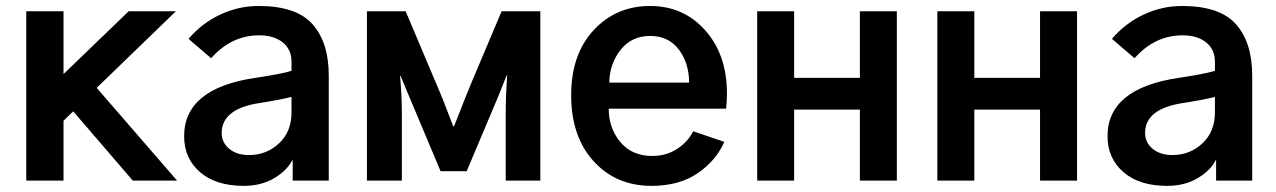

<svg xmlns="http://www.w3.org/2000/svg" viewBox="-20 -601 4247 639"><path d="M67.4 0V-563.5H191.4V-354.5L408.2 -563.5H565.4L301.8 -308.6L569.3 0H421.9L223.6 -230.5L191.4 -199.2V0Z M717.8 -158.2Q717.8 -127 742.7 -106Q767.6 -85 808.6 -85Q867.2 -85 908.7 -124Q950.2 -163.1 950.2 -226.6V-278.3Q905.3 -267.6 841.8 -257.8Q717.8 -238.3 717.8 -158.2ZM592.8 -147.5Q592.8 -306.6 829.1 -341.8Q915 -354.5 950.2 -365.2V-395.5Q950.2 -436.5 920.9 -460Q891.6 -483.4 842.8 -483.4Q750 -483.4 682.6 -407.2L607.4 -471.7Q651.4 -523.4 712.4 -552.2Q773.4 -581.1 840.8 -581.1Q966.8 -581.1 1020.5 -520Q1074.2 -459 1074.2 -349.6V0H954.1V-70.3Q936.5 -34.2 893.1 -8.3Q849.6 17.6 791 17.6Q698.2 17.6 645.5 -28.3Q592.8 -74.2 592.8 -147.5Z M1201.2 0V-563.5H1330.1L1431.6 -323.2Q1459 -259.8 1488.3 -180.7H1491.2Q1530.3 -281.2 1547.9 -323.2L1649.4 -563.5H1778.3V0H1663.1V-225.6Q1663.1 -283.2 1668 -349.6H1666L1638.7 -281.2L1533.2 -31.2H1446.3L1342.8 -277.3L1313.5 -347.7H1311.5Q1317.4 -281.2 1317.4 -225.6V0Z M1880.9 -284.2Q1880.9 -419.9 1955.6 -500.5Q2030.3 -581.1 2143.6 -581.1Q2254.9 -581.1 2327.1 -500Q2399.4 -418.9 2399.4 -289.1Q2399.4 -263.7 2396.5 -239.3H2005.9Q2005.9 -174.8 2044.4 -128.4Q2083 -82 2150.4 -82Q2197.3 -82 2232.9 -105Q2268.6 -127.9 2287.1 -164.1L2390.6 -128.9Q2363.3 -66.4 2301.8 -24.4Q2240.2 17.6 2148.4 17.6Q2030.3 17.6 1955.6 -64.5Q1880.9 -146.5 1880.9 -284.2ZM2007.8 -326.2H2273.4Q2273.4 -390.6 2239.3 -436Q2205.1 -481.4 2143.6 -481.4Q2082 -481.4 2045.4 -435.1Q2008.8 -388.7 2007.8 -326.2Z M2500 0V-563.5H2623V-341.8H2841.8V-563.5H2964.8V0H2841.8V-236.3H2623V0Z M3099.6 0V-563.5H3222.7V-341.8H3441.4V-563.5H3564.5V0H3441.4V-236.3H3222.7V0Z M3791 -158.2Q3791 -127 3815.9 -106Q3840.8 -85 3881.8 -85Q3940.4 -85 3981.9 -124Q4023.4 -163.1 4023.4 -226.6V-278.3Q3978.5 -267.6 3915 -257.8Q3791 -238.3 3791 -158.2ZM3666 -147.5Q3666 -306.6 3902.3 -341.8Q3988.3 -354.5 4023.4 -365.2V-395.5Q4023.4 -436.5 3994.1 -460Q3964.8 -483.4 3916 -483.4Q3823.2 -483.4 3755.9 -407.2L3680.7 -471.7Q3724.6 -523.4 3785.6 -552.2Q3846.7 -581.1 3914.1 -581.1Q4040 -581.1 4093.8 -520Q4147.5 -459 4147.5 -349.6V0H4027.3V-70.3Q4009.8 -34.2 3966.3 -8.3Q3922.9 17.6 3864.3 17.6Q3771.5 17.6 3718.8 -28.3Q3666 -74.2 3666 -147.5Z"/></svg>

Font: Gothic A1
Style: Bold
Weight: 700
Version: Version 2.50